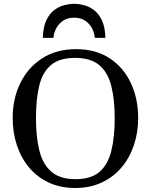

<svg xmlns="http://www.w3.org/2000/svg" viewBox="-20 -963 784 998"><path d="M370.6 14.2Q293.5 14.2 233.2 -14.2Q172.9 -42.5 131.1 -92.5Q89.4 -142.6 67.6 -208.5Q45.9 -274.4 45.9 -349.6Q45.9 -449.7 85.4 -530.8Q125 -611.8 198.7 -659.7Q272.5 -707.5 375.5 -707.5Q478.5 -707.5 550.5 -659.7Q622.6 -611.8 660.4 -530.8Q698.2 -449.7 698.2 -349.6Q698.2 -274.4 676 -208.5Q653.8 -142.6 611.6 -92.5Q569.3 -42.5 508.5 -14.2Q447.8 14.2 370.6 14.2ZM372.6 -31.7Q453.6 -31.7 497.6 -70.1Q541.5 -108.4 558.8 -179.4Q576.2 -250.5 576.2 -348.6Q576.2 -446.8 558.3 -517.1Q540.5 -587.4 495.6 -624.8Q450.7 -662.1 370.1 -662.1Q289.1 -662.1 244.9 -624.8Q200.7 -587.4 183.8 -517.1Q167 -446.8 167 -348.6Q167 -250.5 184.8 -179.4Q202.6 -108.4 247.3 -70.1Q292 -31.7 372.6 -31.7ZM365.2 -943.4Q386.7 -943.4 414.1 -936.8Q441.4 -930.2 466.8 -911.9Q492.2 -893.6 509.3 -858.4Q526.4 -823.2 527.8 -766.1H472.7Q471.2 -790 459.2 -814.2Q447.3 -838.4 423.8 -854.7Q400.4 -871.1 365.2 -871.1Q330.1 -871.1 306.9 -854.7Q283.7 -838.4 271.5 -814.2Q259.3 -790 257.8 -766.1H202.6Q204.1 -823.2 221.2 -858.4Q238.3 -893.6 263.7 -911.9Q289.1 -930.2 316.4 -936.8Q343.8 -943.4 365.2 -943.4Z"/></svg>

Font: Gelasio
Style: Regular
Weight: 400
Designer: Eben Sorkin
Foundry: Eben Sorkin
Version: Version 1.008